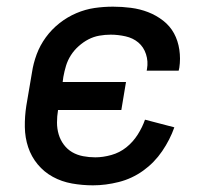

<svg xmlns="http://www.w3.org/2000/svg" viewBox="-20 -548 640 576"><path d="M259 8Q227 8 196 2.5Q165 -3 138.5 -17.5Q112 -32 93 -55Q74 -78 64.5 -106.5Q55 -135 54.5 -167Q54 -199 59 -231L76 -331Q80 -358 90 -385Q100 -412 117.5 -436Q135 -460 158.5 -478.5Q182 -497 209 -508.5Q236 -520 263.5 -524Q291 -528 319 -528Q346 -528 373 -524.5Q400 -521 424.5 -511.5Q449 -502 469.5 -486Q490 -470 502 -448Q514 -426 518 -399Q522 -372 518 -345L516 -336H420L421 -341Q425 -364 418 -385.5Q411 -407 395 -420.5Q379 -434 356.5 -439Q334 -444 312 -444Q295 -444 278 -441Q261 -438 245.5 -430Q230 -422 216 -409.5Q202 -397 192.5 -382Q183 -367 178 -350.5Q173 -334 170 -317L168 -302H358L344 -218H154V-217Q151 -199 151 -180.5Q151 -162 156 -145Q161 -128 171.5 -114Q182 -100 196.5 -91.5Q211 -83 229 -79.5Q247 -76 266 -76Q289 -76 314 -83Q339 -90 359 -106Q379 -122 393 -144Q407 -166 415 -189L503 -166Q490 -129 466.5 -94.5Q443 -60 409.5 -36Q376 -12 336.5 -2Q297 8 259 8Z"/></svg>

Font: Iosevka Aile Medium
Style: Italic
Weight: 500
Italic angle: -9°
Designer: Belleve Invis
Foundry: Belleve Invis
Version: Version 31.1.0; ttfautohint (v1.8.4)